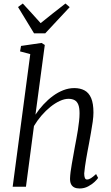

<svg xmlns="http://www.w3.org/2000/svg" viewBox="-20 -1061 631 1091"><path d="M432 10Q414.5 10 402.2 4Q390 -2 383.8 -14.5Q377.5 -27 378 -48Q378.5 -64 381.2 -85.2Q384 -106.5 388.2 -130.2Q392.5 -154 396.8 -178.2Q401 -202.5 405 -224.5Q409 -246.5 413.8 -271.2Q418.5 -296 422.5 -321.5Q426.5 -347 429.2 -371.5Q432 -396 432 -417Q432 -448.5 425 -466.2Q418 -484 404 -491.8Q390 -499.5 369 -499.5Q346 -499.5 319.5 -487.2Q293 -475 266.2 -453.5Q239.5 -432 215.5 -404Q191.5 -376 173 -345L127.5 0H52L152 -753.5L94 -769L99.5 -800L216 -817L234.5 -805.5L181.5 -409.5Q201.5 -440 226.8 -467.2Q252 -494.5 280.5 -515.5Q309 -536.5 339.8 -548.5Q370.5 -560.5 402 -560.5Q436 -560.5 460.5 -547.2Q485 -534 498 -503.5Q511 -473 511 -421.5Q511 -399.5 506.8 -368.8Q502.5 -338 496.5 -305.2Q490.5 -272.5 485.5 -244Q481.5 -224.5 477.5 -202Q473.5 -179.5 469.5 -157Q465.5 -134.5 462.8 -113.5Q460 -92.5 458.5 -75.5Q458.5 -59 462.2 -50Q466 -41 474 -41Q485 -41 496.8 -48.5Q508.5 -56 526 -72L537.5 -50Q533 -42.5 518.2 -28.2Q503.5 -14 481.2 -2Q459 10 432 10ZM173.5 -871.5 82.5 -1021 109.5 -1041Q135 -1013.5 160.2 -985.8Q185.5 -958 211 -929.5Q245 -957.5 280.2 -985Q315.5 -1012.5 352 -1041L376 -1020.5L237 -871.5Z"/></svg>

Font: Merriweather 36pt Light
Style: Italic
Weight: 300
Italic angle: -7.8°
Version: Version 2.101